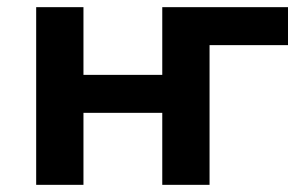

<svg xmlns="http://www.w3.org/2000/svg" viewBox="-20 -516 845 536"><path d="M81 0V-496H213V-307H433V-496H784V-390H565V0H433V-201H213V0Z"/></svg>

Font: Nunito Sans 9pt
Style: Bold
Weight: 700
Version: Version 3.101;gftools[0.9.27]